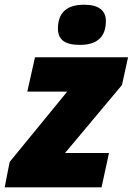

<svg xmlns="http://www.w3.org/2000/svg" viewBox="-40 -797 565 817"><path d="M392.1 0H-20L1 -107.9L246.1 -407.2H76.2L108.9 -553.2H504.9L479 -435.1L236.8 -146H423.8ZM206.5 -674.8Q206.5 -776.9 317.9 -776.9Q364.3 -776.9 387.5 -759Q410.6 -741.2 410.6 -708Q410.6 -606 299.8 -606Q251 -606 228.8 -623.3Q206.5 -640.6 206.5 -674.8Z"/></svg>

Font: Open Sans Extrabold
Style: Italic
Weight: 800
Italic angle: -12°
Foundry: Ascender Corporation
Version: Version 1.10